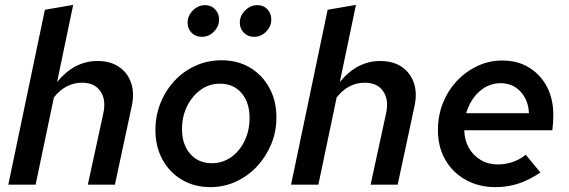

<svg xmlns="http://www.w3.org/2000/svg" viewBox="-20 -757 2332 787"><path d="M14 0 164 -717 280 -737 214 -421Q285 -507 379 -507Q433 -507 468.5 -482.5Q504 -458 518 -415.5Q532 -373 519 -317L451 0H340L403 -290Q416 -347 392 -382.5Q368 -418 316 -418Q249 -418 201 -358L126 0Z M842 10Q777 10 726 -20Q675 -50 646 -103Q617 -156 617 -224Q617 -283 638 -335Q659 -387 696 -426.5Q733 -466 782.5 -488Q832 -510 888 -510Q954 -510 1004.5 -480Q1055 -450 1084 -397Q1113 -344 1113 -276Q1113 -217 1091.5 -165.5Q1070 -114 1033 -74.5Q996 -35 947 -12.5Q898 10 842 10ZM848 -88Q892 -88 927 -112.5Q962 -137 982.5 -179.5Q1003 -222 1003 -274Q1003 -337 970 -375.5Q937 -414 881 -414Q838 -414 803 -389Q768 -364 747 -322Q726 -280 726 -228Q726 -165 759.5 -126.5Q793 -88 848 -88ZM807 -606Q782 -606 765.5 -622.5Q749 -639 749 -664Q749 -693 771 -714.5Q793 -736 821 -736Q845 -736 861.5 -719Q878 -702 878 -677Q878 -649 857 -627.5Q836 -606 807 -606ZM1021 -606Q997 -606 980 -622.5Q963 -639 963 -664Q963 -693 985 -714.5Q1007 -736 1035 -736Q1060 -736 1076 -719Q1092 -702 1092 -677Q1092 -649 1071 -627.5Q1050 -606 1021 -606Z M1173 0 1323 -717 1439 -737 1373 -421Q1444 -507 1538 -507Q1592 -507 1627.5 -482.5Q1663 -458 1677 -415.5Q1691 -373 1678 -317L1610 0H1499L1562 -290Q1575 -347 1551 -382.5Q1527 -418 1475 -418Q1408 -418 1360 -358L1285 0Z M2011 10Q1942 10 1888.5 -20Q1835 -50 1805 -102.5Q1775 -155 1775 -224Q1775 -283 1795.5 -334.5Q1816 -386 1852.5 -425Q1889 -464 1937 -486.5Q1985 -509 2039 -509Q2101 -509 2148 -480.5Q2195 -452 2221.5 -402Q2248 -352 2248 -286Q2248 -269 2247 -253.5Q2246 -238 2244 -223H1883Q1884 -183 1901.5 -151.5Q1919 -120 1950 -101.5Q1981 -83 2020 -83Q2052 -83 2082.5 -93.5Q2113 -104 2135 -123L2195 -50Q2149 -19 2105 -4.5Q2061 10 2011 10ZM1891 -293H2148Q2146 -346 2114 -381Q2082 -416 2032 -416Q1983 -416 1945 -382Q1907 -348 1891 -293Z"/></svg>

Font: Red Hat Text Medium
Style: Italic
Weight: 500
Italic angle: -12°
Designer: Pentagram, MCKL
Foundry: Pentagram, MCKL
Version: Version 1.023; ttfautohint (v1.8.3)